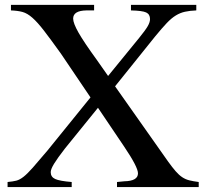

<svg xmlns="http://www.w3.org/2000/svg" viewBox="-20 -758 845 778"><path d="M775.4 -715.8Q749 -714.8 729.5 -710.4Q710 -706.1 692.4 -695.3Q674.8 -684.6 655.8 -664.6Q636.7 -644.5 609.4 -611.3L446.3 -408.2L661.1 -103.5Q678.7 -79.1 691.9 -64Q705.1 -48.8 718.3 -40Q731.4 -31.2 747.1 -27.3Q762.7 -23.4 785.2 -20.5V0H454.1V-20.5L483.4 -23.4Q539.1 -24.4 539.1 -55.7Q539.1 -81.1 482.4 -165L377 -321.3L243.2 -156.2Q212.9 -117.2 199.2 -94.7Q185.5 -72.3 185.5 -60.5Q185.5 -41 203.6 -32.7Q221.7 -24.4 270.5 -20.5V0H10.7V-20.5Q32.2 -22.5 45.9 -25.9Q59.6 -29.3 75.2 -41.5Q90.8 -53.7 112.8 -78.6Q134.8 -103.5 171.9 -147.5L346.7 -363.3L226.6 -541Q184.6 -599.6 158.2 -633.8Q131.8 -668 111.3 -686Q90.8 -704.1 71.3 -709.5Q51.8 -714.8 24.4 -715.8V-738.3H361.3V-715.8H330.1Q276.4 -714.8 276.4 -682.6Q276.4 -664.1 298.3 -625.5Q320.3 -586.9 372.1 -515.6L418 -450.2L543.9 -604.5Q569.3 -635.7 578.6 -651.9Q587.9 -668 587.9 -680.7Q587.9 -700.2 572.3 -707.5Q556.6 -714.8 510.7 -715.8V-738.3H775.4Z"/></svg>

Font: Jomolhari
Style: Regular
Weight: 400
Designer: Christopher J. Fynn
Foundry: Christopher  J.  Fynn (Karma Drubgy¸ Tenzin).
Version: Version alpha 0.003c 2006